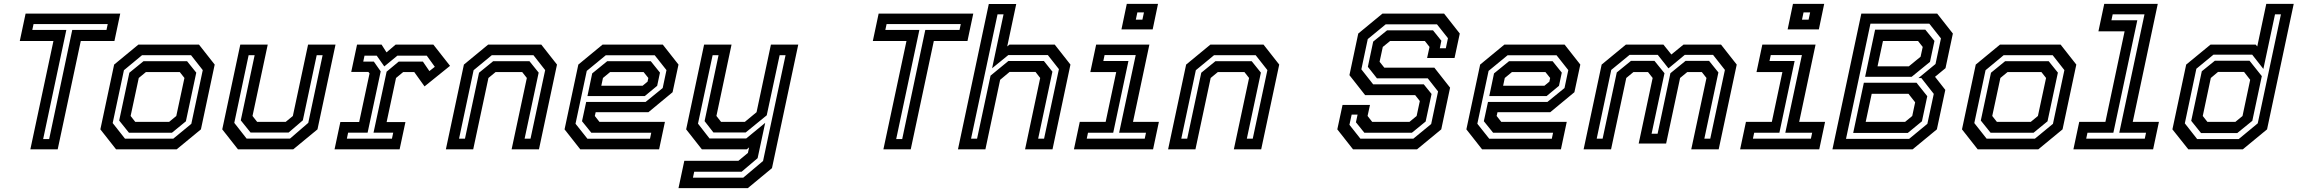

<svg xmlns="http://www.w3.org/2000/svg" viewBox="-20 -770 11847 990"><path d="M136.5 0 255.5 -558.5H82L112 -700H600L570 -558.5H396.5L277.5 0ZM202.5 -53H233.5L352.5 -615.5H529L535.5 -646H153L146.5 -615.5H322Z M578.5 0 497.5 -103 568.5 -437 693.5 -540H1006L1087 -437L1016 -103L891 0ZM624.5 -55H873.5L966.5 -131.5L1025.5 -408.5L965 -485.5H712.5L619 -408L561 -135.5ZM645 -85.5 594.5 -148.5 647 -395 720 -454.5H944.5L992 -395.5L938.5 -144.5L866.5 -85.5ZM677.5 -141.5H852L889 -172L931 -368L907 -398.5H732.5L695.5 -368L653.5 -172Z M1207 0 1126 -103 1219 -540H1360.5L1282 -172L1306 -141.5H1453L1490 -172L1568.5 -540H1710L1617 -103L1492 0ZM1251.5 -55.5H1475.5L1569.5 -136.5L1643.5 -485.5H1613L1541.5 -149.5L1468 -86.5H1272L1221.5 -149.5L1293 -485.5H1262L1188 -136.5Z M1705 0 1735 -141H1832L1885.5 -391.5L1879.5 -399H1791L1821 -540H1947.5L1973 -500L2020 -540H2214.5L2300.5 -430.5L2169 -324.5L2116 -398.5H2059L2022 -368L1973.5 -140.5H2070.5L2040.5 0ZM1768.5 -55H2001L2007.5 -86H1906L1973.5 -400.5L2036 -452.5H2160.5L2194 -403.5L2222 -425.5L2180.5 -483H2029L1961.5 -427.5L1922.5 -483H1859.5L1853 -452.5H1907.5L1943 -402L1875.5 -86H1775Z M2279 0 2372 -437 2497 -540H2771L2852 -437L2759 0H2618L2696.5 -368L2672.5 -398.5H2535.5L2498.5 -368L2420 0ZM2347 -55H2377.5L2450 -395L2523 -454.5H2710L2757.5 -395.5L2685 -55H2715.5L2791 -408.5L2730.5 -485.5H2516L2422 -408Z M3397.5 -540 3478.5 -437 3448 -294.5 3323.5 -191.5H3051.5L3047 -172L3071 -141.5H3408.5L3378.5 0H2972L2891 -103L2962 -437L3087 -540ZM3335.5 -454.5 3383 -395.5 3368.5 -327.5 3304.5 -274.5H3009L3033.5 -391.5L3111 -454.5ZM3356 -485H3103.5L3005.5 -404.5L2947.5 -132L3009 -54.5H3331.5L3338 -85.5H3029L2981 -145L3002.5 -244.5H3309L3397 -316L3416.5 -408.5ZM3298.5 -398.5H3126L3089 -368L3080.5 -328H3293.5L3319 -349L3323 -368Z M3599 0 3518 -103 3610.5 -540H3752L3674 -172L3698 -141.5H3820.5L3881 -191.5L3955 -540H4096L3960.5 97L3836 200H3478.5L3508.5 59H3787.5L3836.5 18.5L3842.5 -10L3830.5 0ZM3553 146H3812.5L3914.5 60L4030.5 -485.5H4000L3933.5 -175.5L3825 -87H3658.5L3613 -145.5L3685 -485.5H3654.5L3579 -132.5L3638.5 -56H3827.5L3925.5 -136.5L3886.5 45.5L3804 115.5H3559.5Z M4535 0 4654 -558.5H4480.5L4510.5 -700H4998.5L4968.5 -558.5H4795L4676 0ZM4601 -53H4632L4751 -615.5H4927.5L4934 -646H4551.5L4545 -615.5H4720.5Z M4919.5 0 5078.5 -749.5H5220L5173.5 -530.5L5185 -540H5418.5L5499.5 -437L5407 0H5265.5L5343.5 -368L5319.5 -399H5185.5L5137 -358.5L5061 0ZM4987 -55H5018L5087.5 -380L5179.5 -455.5H5362.5L5406.5 -400.5L5333 -55H5363.5L5440 -413.5L5383 -486H5179L5095.5 -418L5154.5 -696H5123.5Z M5762.5 -618.5 5790 -750H5951L5923.5 -618.5ZM5836.5 -668.5H5870.5L5878.5 -706H5844.5ZM5517.5 0 5547.5 -141.5H5681L5735.5 -398.5H5602L5632 -540H5906.5L5822 -141.5H5955.5L5925.5 0ZM5583.5 -55H5882.5L5889 -85.5H5750.5L5836 -486H5675.5L5669 -455.5H5798.5L5720 -85.5H5590Z M6003 0 6096 -437 6221 -540H6495L6576 -437L6483 0H6342L6420.5 -368L6396.5 -398.5H6259.5L6222.5 -368L6144 0ZM6071 -55H6101.5L6174 -395L6247 -454.5H6434L6481.5 -395.5L6409 -55H6439.5L6515 -408.5L6454.5 -485.5H6240L6146 -408Z M6956.5 0 6875.5 -103 6902.5 -229H7044L7031.5 -172L7055.5 -141.5H7247.5L7284.5 -172L7301 -249L7277 -279.5H7019L6938 -382.5L6983.5 -597L7108.5 -700H7426L7507 -597L7480 -471H7338.5L7351 -528L7327 -558.5H7147.5L7110 -528L7093.5 -451.5L7118 -421H7376L7457 -318L7411.5 -103L7286.5 0ZM6994.5 -55H7267.5L7359.5 -130.5L7395 -298.5L7342 -366H7080L7033 -425.5L7060.5 -555.5L7132 -613.5H7369L7412 -560L7404 -521H7435L7446 -573L7389.5 -644.5H7125L7032.5 -568.5L6999.5 -412.5L7060.5 -335H7321.5L7361.5 -285.5L7331 -143.5L7260 -85.5H7015L6971.5 -139.5L6980 -179H6949.5L6938 -126.5Z M8047.5 -540 8128.5 -437 8098 -294.5 7973.5 -191.5H7701.5L7697 -172L7721 -141.5H8058.5L8028.5 0H7622L7541 -103L7612 -437L7737 -540ZM7985.5 -454.5 8033 -395.5 8018.5 -327.5 7954.5 -274.5H7659L7683.5 -391.5L7761 -454.5ZM8006 -485H7753.5L7655.5 -404.5L7597.5 -132L7659 -54.5H7981.5L7988 -85.5H7679L7631 -145L7652.5 -244.5H7959L8047 -316L8066.5 -408.5ZM7948.5 -398.5H7776L7739 -368L7730.5 -328H7943.5L7969 -349L7973 -368Z M8145.5 0 8238.5 -437 8363.5 -540H8557L8598 -489L8660.5 -540H8854L8935 -437L8842 0H8700.5L8779 -368L8755 -398.5H8680L8643 -368L8571 -30H8429.5L8501.5 -368L8477.5 -398.5H8402.5L8365.5 -368L8287 0ZM8213 -55H8243.5L8316.5 -396.5L8389.5 -456H8511L8562.5 -392.5L8496 -80.5H8527L8593 -392.5L8671 -456H8792.5L8840.5 -396.5L8768 -55H8798.5L8874 -409.5L8813 -487H8667L8583 -417.5L8528 -487H8382.5L8288 -409.5Z M9197.5 -618.5 9225 -750H9386L9358.5 -618.5ZM9271.5 -668.5H9305.5L9313.5 -706H9279.5ZM8952.5 0 8982.5 -141.5H9116L9170.5 -398.5H9037L9067 -540H9341.5L9257 -141.5H9390.5L9360.5 0ZM9018.5 -55H9317.5L9324 -85.5H9185.5L9271 -486H9110.5L9104 -455.5H9233.5L9155 -85.5H9025Z M9428.5 0 9577.5 -700H9968.5L10049.5 -597L10011.5 -418.5L9957.5 -374L10010.5 -306.5L9967 -103L9842 0ZM9498.5 -54H9824L9918 -131.5L9951 -286L9887 -367.5H9872L9960 -440L9988 -572L9928 -648H9624.5ZM9535.5 -84.5 9590.5 -343.5H9862L9917.5 -274L9890 -144.5L9817 -84.5ZM9597 -374 9648.5 -617H9907.5L9954.5 -559L9931.5 -451L9837 -374ZM9600 -141.5H9803L9840 -172L9855 -242.5L9820.5 -286.5H9631ZM9661 -428H9822.5L9883 -477.5L9894 -528L9870 -558.5H9689Z M10177.5 0 10096.5 -103 10167.5 -437 10292.5 -540H10605L10686 -437L10615 -103L10490 0ZM10223.5 -55H10472.5L10565.5 -131.5L10624.5 -408.5L10564 -485.5H10311.5L10218 -408L10160 -135.5ZM10244 -85.5 10193.5 -148.5 10246 -395 10319 -454.5H10543.5L10591 -395.5L10537.5 -144.5L10465.5 -85.5ZM10276.5 -141.5H10451L10488 -172L10530 -368L10506 -398.5H10331.5L10294.5 -368L10252.5 -172Z M10671 0 10701 -141.5H10836L10935 -608.5H10800L10830 -750H11106L10977 -141.5H11112L11082 0ZM10737 -55H11039L11045.5 -85.5H10907.5L11037.5 -696H10873.5L10867 -665.5H11000.5L10877 -85.5H10743.5Z M11544.5 0H11263.5L11181.5 -103L11252.5 -437L11378 -540H11611L11619 -530.5L11665.5 -750H11807L11669.5 -103ZM11516 -84H11329L11278.5 -147L11333 -402.5L11400.5 -457H11579L11642.5 -377.5L11593.5 -147ZM11506 -141.5 11543 -172 11582.5 -358.5 11551 -399H11416.5L11379.5 -368L11338 -172L11362 -141.5ZM11523.5 -53 11621.5 -134 11741 -696H11710.5L11650.5 -414.5L11593 -488H11393L11305 -415.5L11245.5 -134L11309 -53Z"/></svg>

Font: Tourney Thin SemiBold
Style: Italic
Weight: 600
Italic angle: -12°
Version: Version 1.015